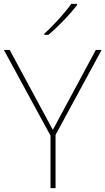

<svg xmlns="http://www.w3.org/2000/svg" viewBox="-20 -972 545 992"><path d="M378 -945V-952H348C319 -909 254 -838 209 -798V-792H230C283 -836 343 -900 378 -945ZM253 -301 30 -714H0L241 -271V0H267V-275L505 -714H475Z"/></svg>

Font: Noto Sans Gujarati UI Thin
Style: Regular
Weight: 100
Designer: Jelle Bosma - Monotype Design Team, Universal Thirst
Foundry: Monotype Imaging Inc.
Version: Version 2.106